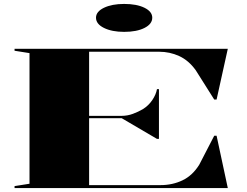

<svg xmlns="http://www.w3.org/2000/svg" viewBox="-20 -956 1256 976"><path d="M54 0V-10L130 -22V-686L54 -698V-708H1138L1081 -450H1069L975 -599Q939 -649 891 -671Q843 -693 789 -693H433V-367H597Q628 -367 656 -377.5Q684 -388 706 -401Q735 -419 754 -447Q773 -475 778 -503H788V-250H778L599 -355H433V-15H796Q857 -15 908 -39.5Q959 -64 993 -119L1069 -266H1081L1138 0ZM611 -936Q675 -936 714.5 -916.5Q754 -897 754 -866Q754 -834 714.5 -814Q675 -794 611 -794Q549 -794 508.5 -814Q468 -834 468 -866Q468 -897 508.5 -916.5Q549 -936 611 -936Z"/></svg>

Font: Kalnia Expanded Medium
Style: Regular
Weight: 500
Width: 7
Designer: Frida Medrano
Foundry: Frida Medrano
Version: Version 1.105